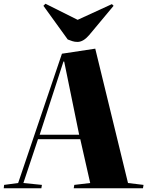

<svg xmlns="http://www.w3.org/2000/svg" viewBox="-20 -1006 798 1026"><path d="M489 -746 664 -28 747 -18 744 0H374L377 -18L462 -28L409 -262H183L105 -28L204 -18L201 0H0L2 -18L77 -28L311 -719ZM192 -286H403L323 -677H319ZM212 -975 223 -986 395 -900 578 -984 587 -975 456 -818Q425 -782 394 -782Q379 -782 367 -786Q355 -790 342 -795Z"/></svg>

Font: Literata 72pt ExtraBold
Style: Italic
Weight: 800
Italic angle: -2°
Designer: Latin by Veronika Burian and Jose Scaglione. Greek by Irene Vlachou. Cyrillic by Vera Evstafieva
Foundry: TypeTogether
Version: Version 3.002